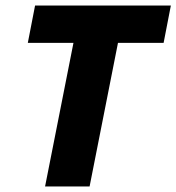

<svg xmlns="http://www.w3.org/2000/svg" viewBox="-20 -670 634 690"><path d="M142 0 244 -516H80L106 -650H594L568 -516H404L302 0Z"/></svg>

Font: Source Sans 3 ExtraLight Black
Style: Italic
Weight: 900
Italic angle: -11°
Version: Version 3.052;hotconv 1.1.0;makeotfexe 2.6.0